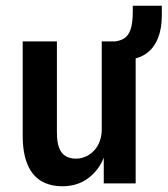

<svg xmlns="http://www.w3.org/2000/svg" viewBox="-20 -638 583 668"><path d="M197 10Q154 10 123 -8.5Q92 -27 75.5 -66.5Q59 -106 59 -165V-494H178V-177Q178 -143 186 -123Q194 -103 209 -94.5Q224 -86 244 -86Q268 -86 289 -99Q310 -112 322 -135Q334 -158 334 -188V-494H452V0H341V-92H342Q325 -47 287.5 -18.5Q250 10 197 10ZM438 -432 369 -477V-493Q396 -494 412 -504.5Q428 -515 435 -537.5Q442 -560 442 -599V-618H543V-584Q543 -540 530.5 -507.5Q518 -475 494.5 -456Q471 -437 438 -432Z"/></svg>

Font: Nunito Sans 10pt Condensed
Style: Bold
Weight: 700
Width: 3
Designer: Vernon Adams
Foundry: Vernon Adams
Version: Version 3.101;gftools[0.9.27]